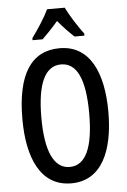

<svg xmlns="http://www.w3.org/2000/svg" viewBox="-62 -984 688 1039"><g transform="rotate(-5 282.0 -465.0)"><path d="M330 -940H234C215 -899 175 -837 141 -791V-780H196C218 -802 252 -836 282 -872C311 -837 342 -805 369 -780H423V-791C389 -837 351 -896 330 -940ZM516 -358C516 -569 448 -724 283 -724C128 -724 49 -602 49 -359C49 -149 116 10 283 10C448 10 516 -146 516 -358ZM152 -358C152 -541 195 -636 283 -636C369 -636 412 -544 412 -358C412 -171 368 -79 282 -79C197 -79 152 -174 152 -358Z"/></g></svg>

Font: Noto Sans Gujarati ExtraCondensed Medium
Style: Regular
Weight: 500
Width: 2
Designer: Jelle Bosma - Monotype Design Team, Universal Thirst
Foundry: Monotype Imaging Inc.
Version: Version 2.106